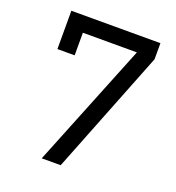

<svg xmlns="http://www.w3.org/2000/svg" viewBox="-132 -836 865 942"><g transform="rotate(20 300.0 -365.0)"><path d="M290 0 545 -646V-730H80V-530H170V-648H452L191 0Z"/></g></svg>

Font: Tekne LDO
Style: Regular
Weight: 400
Monospace: yes
Designer: Alessio Laiso, Mario Rullo, Paolo Rosset
Foundry: Alessio Laiso
Version: Version 1.000;hotconv 1.0.109;makeotfexe 2.5.65596